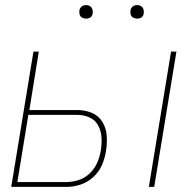

<svg xmlns="http://www.w3.org/2000/svg" viewBox="-20 -732 760 752"><path d="M563 0H584L671 -530H650ZM24 0H240Q268 0 295.5 -9Q323 -18 345.5 -38.5Q368 -59 379.5 -86Q391 -113 395 -140Q400 -170 398 -200Q396 -230 381 -254.5Q366 -279 339.5 -290Q313 -301 283 -301H95L132 -530H111ZM240 -19H48L91 -282H283Q308 -282 330.5 -272Q353 -262 364.5 -240.5Q376 -219 377.5 -194Q379 -169 375 -143Q371 -119 361 -95.5Q351 -72 332 -53.5Q313 -35 288.5 -27Q264 -19 240 -19ZM517 -659Q523 -659 529 -661Q535 -663 538.5 -668Q542 -673 543 -679Q544 -687 542 -695Q540 -703 533 -707.5Q526 -712 517 -712Q511 -712 505.5 -710Q500 -708 496 -702.5Q492 -697 491 -692Q490 -683 492 -675Q494 -667 501.5 -663Q509 -659 517 -659ZM317 -659Q323 -659 329 -661Q335 -663 338.5 -668Q342 -673 343 -679Q344 -687 342 -695Q340 -703 333 -707.5Q326 -712 317 -712Q311 -712 305.5 -710Q300 -708 296 -702.5Q292 -697 291 -692Q290 -683 292 -675Q294 -667 301.5 -663Q309 -659 317 -659Z"/></svg>

Font: Iosevka Sparkle Thin
Style: Italic
Weight: 100
Italic angle: -9°
Designer: Belleve Invis
Foundry: Belleve Invis
Version: Version 4.5.0; ttfautohint (v1.8.3)